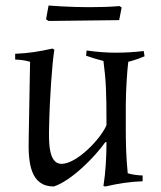

<svg xmlns="http://www.w3.org/2000/svg" viewBox="-20 -661 582 696"><path d="M170 -485C122 -474 83 -468 35 -466V-445C50 -445 74 -442 89 -437L84 -156C82 -71 90 15 175 15C239 -6 323 -91 362 -146L366 -145C366 -95 363 -37 355 13L362 15C410 4 449 -2 497 -4V-25C482 -25 458 -28 443 -33C437 -94 436 -143 436 -196V-280C436 -329 441 -407 445 -437C462 -441 488 -450 504 -457L501 -476C467 -472 433 -470 399 -470C364 -470 329 -473 294 -478L292 -459C309 -453 338 -444 355 -440C364 -368 366 -336 366 -207C344 -156 258 -67 203 -67C154 -67 157 -152 158 -201C160 -306 169 -431 177 -481ZM421 -634 413 -639C379 -636 339 -635 305 -635C273 -635 234 -636 201 -638L156 -641L147 -591L156 -585L412 -588Z"/></svg>

Font: Almendra
Style: Regular
Weight: 400
Designer: Ana Sanfelippo
Foundry: Ana Sanfelippo
Version: Version 1.003